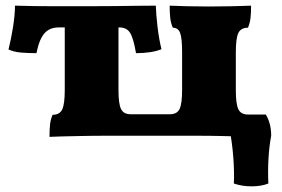

<svg xmlns="http://www.w3.org/2000/svg" viewBox="-20 -480 998 679"><path d="M155 4Q155 -21 157 -39.5Q159 -58 166 -74Q191 -74 200 -93Q209 -112 209 -161V-405H399V-161Q399 -113 408 -94.5Q417 -76 442 -76H581Q606 -76 615 -94.5Q624 -113 624 -161V-295Q624 -345 617 -363.5Q610 -382 591 -382Q584 -399 582 -417Q580 -435 580 -460Q601 -459 640 -458Q679 -457 719 -457Q762 -457 804 -458Q846 -459 868 -460Q868 -435 866 -417Q864 -399 857 -382Q832 -382 823 -363.5Q814 -345 814 -295V-161Q814 -112 823 -93.5Q832 -75 857 -75L868 4Q853 3 827 2.5Q801 2 762 1Q723 0 669 0H364Q306 0 264.5 1Q223 2 196.5 2.5Q170 3 155 4ZM109 -292Q81 -292 55.5 -294Q30 -296 10 -305Q19 -340 26 -384Q33 -428 33 -460Q69 -459 100.5 -458.5Q132 -458 175 -458Q218 -458 287 -458Q347 -458 388 -458.5Q429 -459 462.5 -459.5Q496 -460 531 -460Q532 -429 537 -386Q542 -343 551 -306Q534 -299 511 -295.5Q488 -292 461 -292Q452 -345 440 -364Q428 -383 402 -383H187Q167 -383 152 -374.5Q137 -366 126.5 -346.5Q116 -327 109 -292ZM807 169Q809 128 805 75.5Q801 23 790 -35L838 -75H920Q939 -44 939 0Q932 37 929.5 81Q927 125 929 169Q904 179 870 179Q836 179 807 169Z"/></svg>

Font: Vollkorn Black
Style: Regular
Weight: 900
Designer: Friedrich Althausen
Foundry: Friedrich Althausen
Version: Version 5.000